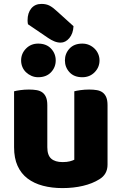

<svg xmlns="http://www.w3.org/2000/svg" viewBox="-20 -946 622 982"><path d="M123 -822Q121 -832 121 -842Q121 -880 140 -903Q159 -926 192 -926Q217 -926 234.5 -916.5Q252 -907 272 -888L356 -812Q354 -774 334.5 -751Q315 -728 290 -728Q274 -728 258 -734.5Q242 -741 226 -752ZM52 -479Q62 -482 83.5 -485Q105 -488 128 -488Q150 -488 167.5 -485Q185 -482 197 -473Q209 -464 215.5 -448.5Q222 -433 222 -408V-193Q222 -152 242 -134.5Q262 -117 300 -117Q323 -117 337.5 -121Q352 -125 360 -129V-479Q370 -482 391.5 -485Q413 -488 436 -488Q458 -488 475.5 -485Q493 -482 505 -473Q517 -464 523.5 -448.5Q530 -433 530 -408V-104Q530 -54 488 -29Q453 -7 404.5 4.5Q356 16 299 16Q245 16 199.5 4Q154 -8 121 -33Q88 -58 70 -97.5Q52 -137 52 -193ZM88 -637Q88 -672 113 -697.5Q138 -723 175 -723Q217 -723 241 -697.5Q265 -672 265 -637Q265 -602 241 -576.5Q217 -551 175 -551Q157 -551 141 -558Q125 -565 113 -576.5Q101 -588 94.5 -603.5Q88 -619 88 -637ZM312 -637Q312 -672 335.5 -697.5Q359 -723 401 -723Q420 -723 436 -716Q452 -709 464 -697Q476 -685 482.5 -669.5Q489 -654 489 -637Q489 -602 464 -576.5Q439 -551 401 -551Q359 -551 335.5 -576.5Q312 -602 312 -637Z"/></svg>

Font: Baloo Paaji
Style: Regular
Weight: 400
Designer: Shuchita Grover and Ek Type
Foundry: Ek Type
Version: Version 1.443;PS 1.000;hotconv 16.6.51;makeotf.lib2.5.65220;